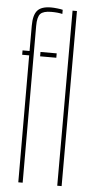

<svg xmlns="http://www.w3.org/2000/svg" viewBox="-56 -840 432 874"><g transform="rotate(5 160.0 -403.0)"><path d="M29 -580V-600H61V-716Q61 -764 79 -785Q97 -806 142 -806Q153.5 -806 169.5 -804.2Q185.5 -802.5 195 -800V-781Q184.5 -783.5 172.2 -784.8Q160 -786 144 -786Q108 -786 94.5 -771.8Q81 -757.5 81 -716L82 0H62L61 -580ZM111 -580V-600H185V-580ZM240 0V-800H260V0Z"/></g></svg>

Font: Big Shoulders Stencil Display SC Thin
Style: Regular
Weight: 100
Designer: Patric King
Foundry: XO Type Co
Version: Version 2.001